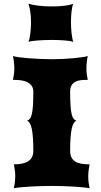

<svg xmlns="http://www.w3.org/2000/svg" viewBox="-20 -1001 539 1021"><path d="M53.7 0Q56.6 -12.2 58.8 -29.5Q61 -46.9 61 -65.4Q61 -82.5 58.6 -98.9Q56.2 -115.2 53.7 -127Q75.7 -127 94.5 -130.4Q113.3 -133.8 127.2 -141.8Q141.1 -149.9 149.2 -163.8Q157.2 -177.7 157.2 -198.7Q157.2 -239.7 155 -269Q152.8 -298.3 148.7 -317.4Q144.5 -336.4 138.2 -346.4Q131.8 -356.4 123.5 -358.9Q132.3 -361.8 138.7 -369.4Q145 -377 149.2 -394Q153.3 -411.1 155.3 -439.7Q157.2 -468.3 157.2 -513.2Q157.2 -532.7 148.2 -544.9Q139.2 -557.1 124.8 -564.2Q110.4 -571.3 92.8 -573.7Q75.2 -576.2 58.1 -576.2H48.8Q51.3 -587.9 53.7 -603.3Q56.2 -618.7 56.2 -635.7Q56.2 -653.8 54 -672.4Q51.8 -690.9 48.8 -703.1Q58.1 -699.7 81.3 -696.5Q104.5 -693.4 133.8 -691.2Q163.1 -689 195.3 -687.5Q227.5 -686 255.4 -686Q283.7 -686 313.5 -687.5Q343.3 -689 369.6 -691.4Q396 -693.8 416.5 -696.8Q437 -699.7 446.8 -703.1Q443.8 -690.9 441.7 -672.4Q439.5 -653.8 439.5 -635.7Q439.5 -618.7 441.9 -603.3Q444.3 -587.9 446.8 -576.2H436.5Q418.5 -576.2 403.3 -573.7Q388.2 -571.3 377 -564.2Q365.7 -557.1 359.4 -544.9Q353 -532.7 353 -513.2Q353 -468.3 355 -439.7Q356.9 -411.1 361.1 -394Q365.2 -377 371.6 -369.4Q377.9 -361.8 386.7 -358.9Q378.4 -356.4 372.1 -346.4Q365.7 -336.4 361.6 -317.4Q357.4 -298.3 355.2 -269Q353 -239.7 353 -198.7Q353 -177.7 360.1 -163.8Q367.2 -149.9 380.4 -141.8Q393.6 -133.8 412.8 -130.4Q432.1 -127 456.5 -127Q454.1 -115.2 451.7 -98.9Q449.2 -82.5 449.2 -65.4Q449.2 -46.9 451.4 -29.5Q453.6 -12.2 456.5 0Q442.4 -2.9 418.7 -5.1Q395 -7.3 366.9 -9Q338.9 -10.7 309.6 -11.5Q280.3 -12.2 255.4 -12.2Q230.5 -12.2 200.9 -11.5Q171.4 -10.7 143.3 -9Q115.2 -7.3 91.3 -5.1Q67.4 -2.9 53.7 0ZM130.9 -778.8Q133.8 -784.2 136.5 -794.9Q139.2 -805.7 140.9 -819.8Q142.6 -834 143.8 -850.3Q145 -866.7 145 -883.8Q145 -899.4 143.8 -914.3Q142.6 -929.2 140.6 -942.1Q138.7 -955.1 136 -965.3Q133.3 -975.6 130.4 -981.4Q147.9 -975.6 180.9 -971.2Q213.9 -966.8 252.4 -966.8Q270 -966.8 287.6 -967.5Q305.2 -968.3 320.8 -970.2Q336.4 -972.2 349.1 -974.9Q361.8 -977.5 369.6 -981.4Q366.7 -975.1 364.5 -964.8Q362.3 -954.6 360.6 -941.7Q358.9 -928.7 358.2 -913.8Q357.4 -898.9 357.4 -883.8Q357.4 -868.2 358.2 -853Q358.9 -837.9 360.6 -824Q362.3 -810.1 364.5 -798.3Q366.7 -786.6 369.6 -778.8Q354 -783.7 323 -786.1Q292 -788.6 253.9 -788.6Q234.9 -788.6 216.3 -787.8Q197.8 -787.1 181.4 -785.9Q165 -784.7 151.9 -783Q138.7 -781.2 130.9 -778.8Z"/></svg>

Font: Arbutus
Style: Regular
Weight: 400
Designer: Karolina Lach
Foundry: Sorkin Type Co.
Version: Version 1.003